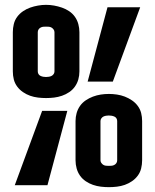

<svg xmlns="http://www.w3.org/2000/svg" viewBox="-20 -765 640 793"><path d="M170 -360Q154 -360 137 -362Q120 -364 104.5 -369.5Q89 -375 75 -384.5Q61 -394 51 -407.5Q41 -421 37 -437Q33 -453 33 -470V-632Q33 -649 37 -665.5Q41 -682 51 -695.5Q61 -709 75 -718.5Q89 -728 104.5 -733.5Q120 -739 137 -742Q154 -745 170 -745Q187 -745 203.5 -742Q220 -739 236 -733.5Q252 -728 266 -718.5Q280 -709 289.5 -695.5Q299 -682 303.5 -665.5Q308 -649 308 -632V-470Q308 -453 303.5 -437Q299 -421 289.5 -407.5Q280 -394 266 -384.5Q252 -375 236 -369.5Q220 -364 203.5 -362Q187 -360 170 -360ZM342 -428 424 -735H559L446 -428ZM170 -447Q176 -447 182 -448Q188 -449 193 -451.5Q198 -454 201.5 -459Q205 -464 205 -470V-632Q205 -638 201.5 -643Q198 -648 193 -651Q188 -654 182 -654.5Q176 -655 170 -655Q170 -655 170 -655Q170 -655 170 -655Q164 -655 158.5 -654.5Q153 -654 147.5 -651Q142 -648 139 -643Q136 -638 136 -632V-470Q136 -464 139 -459Q142 -454 147.5 -451.5Q153 -449 158.5 -448Q164 -447 170 -447ZM430 8Q413 8 396.5 6Q380 4 364 -1.5Q348 -7 334 -16.5Q320 -26 310.5 -39.5Q301 -53 296.5 -69.5Q292 -86 292 -103V-265Q292 -282 296.5 -298Q301 -314 310.5 -327.5Q320 -341 334 -350.5Q348 -360 364 -366Q380 -372 396.5 -374.5Q413 -377 430 -377Q446 -377 463 -374.5Q480 -372 495.5 -366Q511 -360 525 -350.5Q539 -341 549 -327.5Q559 -314 563 -298Q567 -282 567 -265V-103Q567 -86 563 -69.5Q559 -53 549 -39.5Q539 -26 525 -16.5Q511 -7 495.5 -1.5Q480 4 463 6Q446 8 430 8ZM41 0 154 -307H258L176 0ZM430 -80Q436 -80 441.5 -80.5Q447 -81 452.5 -84Q458 -87 461 -92Q464 -97 464 -103V-265Q464 -271 461 -276Q458 -281 452.5 -283.5Q447 -286 441 -287Q435 -288 429 -288Q429 -288 429 -288Q429 -288 429 -288Q424 -288 418 -287Q412 -286 407 -283.5Q402 -281 398.5 -276Q395 -271 395 -265V-103Q395 -97 398.5 -92Q402 -87 407 -84Q412 -81 418 -80.5Q424 -80 430 -80Z"/></svg>

Font: Iosevka Custom Extended
Style: Bold
Weight: 700
Width: 7
Monospace: yes
Designer: Belleve Invis
Foundry: Belleve Invis
Version: Version 11.2.4; ttfautohint (v1.8.4)